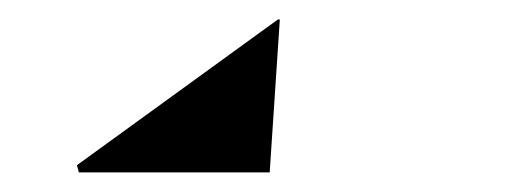

<svg xmlns="http://www.w3.org/2000/svg" viewBox="-20 -75 540 195"><path d="M60.1 100.1 58.1 92.8 262.2 -55.2H264.2L253.9 100.1Z"/></svg>

Font: Mayenne Sans Regular
Style: Regular
Weight: 600
Width: 6
Designer: Jérémy Landes — Studio Triple
Foundry: Jérémy Landes — Studio Triple
Version: Version 1.001;hotconv 1.0.109;makeotfexe 2.5.65596